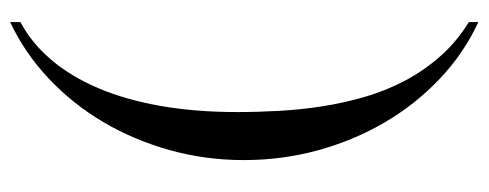

<svg xmlns="http://www.w3.org/2000/svg" viewBox="-308 -426 950 373"><g transform="rotate(-90 166.5 -240.0)"><path d="M309.6 214.8Q248.5 186.5 199 139.4Q149.4 92.3 114.5 32.5Q79.6 -27.3 60.5 -96.9Q41.5 -166.5 41.5 -240.7Q41.5 -315.4 61 -385.3Q80.6 -455.1 115.7 -514.4Q150.9 -573.7 200.2 -620.1Q249.5 -666.5 309.6 -694.8V-674.8Q269 -653.3 236.6 -615.2Q204.1 -577.1 181.4 -523.9Q158.7 -470.7 146.7 -402.6Q134.8 -334.5 134.8 -253.4Q134.8 -213.4 137.2 -171.1Q139.6 -128.9 146.2 -86.9Q152.8 -44.9 164.8 -4.2Q176.8 36.6 196.3 73.2Q215.8 109.9 243.7 141.4Q271.5 172.9 309.6 196.3Z"/></g></svg>

Font: Doulos SIL Afr
Style: Regular
Weight: 400
Designer: Walt Agee, Victor Gaultney, Peter Martin, Debbi Hosken, Becca Hirsbrunner
Foundry: SIL International
Version: Version 5.000